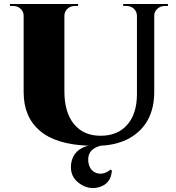

<svg xmlns="http://www.w3.org/2000/svg" viewBox="-20 -720 885 966"><path d="M600 -700H825V-690H809Q788 -690 772.5 -676.5Q757 -663 756 -643V-257Q756 -217 748 -182Q740 -147 724.5 -118Q709 -89 686 -66Q663 -43 633.5 -26Q604 -9 567 1Q530 11 487 13Q419 30 424 91Q429 137 464 150Q499 163 537 133L543 139Q538 203 481 221Q429 237 381 204Q329 168 338 102Q344 65 367 43Q390 21 424 13Q261 7 180 -62.5Q99 -132 99 -256V-640Q99 -662 83.5 -676Q68 -690 46 -690H30V-700H373V-690H357Q335 -690 320 -676.5Q305 -663 304 -642V-260Q304 -155 352 -96Q400 -37 486 -37Q572 -37 620.5 -92.5Q669 -148 669 -247V-642Q668 -663 653 -676.5Q638 -690 616 -690H600Z"/></svg>

Font: Cinzel Decorative Black
Style: Regular
Weight: 900
Designer: Natanael Gama
Version: Version 1.001;PS 001.001;hotconv 1.0.56;makeotf.lib2.0.21325